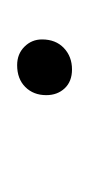

<svg xmlns="http://www.w3.org/2000/svg" viewBox="40 -134 104 224"><g transform="rotate(90 92.0 -22.0)"><path d="M26 -19Q26 -35 36 -44.5Q46 -54 61 -54Q75 -54 83 -45.5Q91 -37 91 -24Q91 -9 81.5 0.5Q72 10 56 10Q43 10 34.5 1.5Q26 -7 26 -19Z"/></g></svg>

Font: FiraGO UltraLight
Style: Italic
Weight: 200
Italic angle: -8°
Designer: bBox Type GmbH
Foundry: bBox Type GmbH
Version: Version 1.001